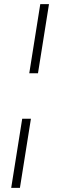

<svg xmlns="http://www.w3.org/2000/svg" viewBox="-20 -725 288 925"><path d="M121 -372 174 -705H216L163 -372ZM34 180 87 -153H129L76 180Z"/></svg>

Font: Mulish ExtraLight
Style: Italic
Weight: 200
Italic angle: -9°
Designer: Vernon Adams
Foundry: Vernon Adams
Version: Version 3.603